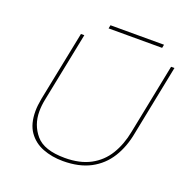

<svg xmlns="http://www.w3.org/2000/svg" viewBox="-139 -936 1054 1070"><g transform="rotate(20 387.5 -401.0)"><path d="M650 -782H332.5L336.5 -802H654ZM345.5 0Q280 0 225.8 -21Q171.5 -42 139.2 -88Q107 -134 107 -209.5Q107 -241.5 115 -284.5L198.5 -700H218.5L135 -284.5Q128 -249.5 128 -215.5Q128 -136 177.2 -78Q226.5 -20 349.5 -20Q438.5 -20 500.2 -53Q562 -86 598.5 -145.8Q635 -205.5 650 -284.5L733 -700H753L670 -284.5Q654.5 -198.5 614.5 -134.5Q574.5 -70.5 507.8 -35.2Q441 0 345.5 0Z"/></g></svg>

Font: Argentum Sans Thin
Style: Italic
Weight: 100
Italic angle: -11°
Designer: Julieta Ulanovsky (font), Cristiano Sobral (main changes and remaster)
Foundry: Julieta Ulanovsky (font), Cristiano Sobral (main changes and remaster)
Version: Version 2.007;June 15, 2022;FontCreator 14.0.0.2814 64-bit; 